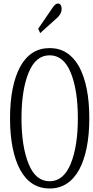

<svg xmlns="http://www.w3.org/2000/svg" viewBox="-20 -1059 527 1090"><path d="M197 -896C197 -896 208 -871 208 -871C208 -871 308 -961 308 -961C323 -976 330 -992 330 -1009C330 -1017 328 -1025 325 -1030C321 -1036 316 -1039 309 -1039C298 -1039 288 -1030 277 -1013C277 -1013 197 -896 197 -896ZM95 -94C134 -24 189 11 262 11C334 11 389 -24 429 -95C467 -165 487 -263 487 -388C487 -513 467 -610 429 -681C389 -751 334 -786 262 -786C189 -786 134 -751 95 -681C57 -610 37 -513 37 -388C37 -263 57 -164 95 -94ZM381 -128C354 -63 314 -30 262 -30C209 -30 170 -62 143 -127C116 -193 102 -279 102 -388C102 -495 116 -583 143 -648C170 -713 209 -745 262 -745C314 -745 354 -713 381 -648C408 -583 422 -495 422 -388C422 -280 408 -194 381 -128Z"/></svg>

Font: BUSH 25 TRIRONG 0515 A
Style: Regular
Weight: 400
Designer: Katatrad Team
Foundry: CadsonDemak